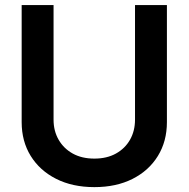

<svg xmlns="http://www.w3.org/2000/svg" viewBox="-20 -748 765 779"><path d="M362.8 11.2Q273.9 11.2 207.5 -22.5Q141.1 -56.2 104.5 -115.5Q67.9 -174.8 67.9 -252.4V-727.5H197.3V-262.7Q197.3 -216.8 217.8 -181.2Q238.3 -145.5 275.1 -125Q312 -104.5 362.8 -104.5Q413.6 -104.5 450.4 -125Q487.3 -145.5 507.6 -181.2Q527.8 -216.8 527.8 -262.7V-727.5H657.2V-252.4Q657.2 -174.8 620.6 -115.2Q584 -55.7 517.8 -22.2Q451.7 11.2 362.8 11.2Z"/></svg>

Font: Inter 20pt SemiBold
Style: Regular
Weight: 600
Version: Version 4.001;git-66647c0bb